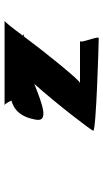

<svg xmlns="http://www.w3.org/2000/svg" viewBox="174 -952 452 840"><g transform="rotate(-90 400.0 -532.0)"><path d="M248 -350C246 -337 640 -326 653 -326C665 -326 628 -408 641 -408H457C468 -408 588 -556 661 -654C670 -653 674 -652 664 -658C698 -704 725 -738 729 -738H359C365 -738 373 -723 380 -708C340 -697 307 -668 296 -598C288 -544 365 -573 453 -608C362 -506 249 -358 248 -350Z"/></g></svg>

Font: Ampere
Style: ExtIta
Weight: 400
Version: Version 1